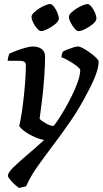

<svg xmlns="http://www.w3.org/2000/svg" viewBox="-20 -730 508 950"><path d="M75 200Q56 188 37.5 167.5Q19 147 19 140Q19 124 47.5 96.5Q76 69 117 34.5Q158 0 198 -37Q177 -41 152.5 -51.5Q128 -62 107 -76.5Q86 -91 75 -106Q82 -135 88 -175Q94 -215 98.5 -258Q103 -301 105.5 -340.5Q108 -380 108 -409Q108 -429 78 -429H18Q18 -437 21 -448.5Q24 -460 26 -464Q40 -471 62.5 -479.5Q85 -488 107 -494Q129 -500 142 -500Q169 -500 186 -487.5Q203 -475 203 -449Q203 -406 199 -350Q195 -294 188.5 -238.5Q182 -183 176 -142Q186 -131 208 -119Q230 -107 243 -107Q247 -107 261.5 -128Q276 -149 295.5 -182Q315 -215 334 -253Q353 -291 365 -325.5Q377 -360 377 -383Q377 -390 359.5 -403.5Q342 -417 320 -429.5Q298 -442 284 -447Q284 -453 286.5 -462Q289 -471 291 -474Q298 -479 313 -485Q328 -491 343 -495.5Q358 -500 366 -500Q375 -500 391.5 -491Q408 -482 426 -469Q444 -456 456 -444Q468 -432 468 -426Q468 -399 454.5 -361.5Q441 -324 414 -274Q374 -196 329.5 -131.5Q285 -67 242.5 -11Q200 45 165 94.5Q130 144 109 192ZM369 -576Q360 -576 349 -589Q338 -602 329.5 -618.5Q321 -635 321 -647Q321 -656 332 -667Q343 -678 359 -688Q375 -698 390 -704Q405 -710 413 -710Q422 -710 432.5 -697Q443 -684 450 -667Q457 -650 457 -638Q457 -626 440 -611.5Q423 -597 402 -586.5Q381 -576 369 -576ZM184 -576Q175 -576 163.5 -589Q152 -602 144 -618.5Q136 -635 136 -647Q136 -656 147 -667Q158 -678 173.5 -688Q189 -698 204.5 -704Q220 -710 227 -710Q237 -710 247 -697Q257 -684 264 -667Q271 -650 271 -638Q271 -626 254 -611.5Q237 -597 216 -586.5Q195 -576 184 -576Z"/></svg>

Font: Texturina 72pt 72pt SemiBold
Style: Italic
Weight: 600
Italic angle: -11°
Designer: Guillermo Torres Carreño
Foundry: Omnibus-Type
Version: Version 1.002; ttfautohint (v1.8.3)